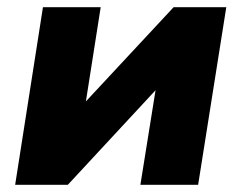

<svg xmlns="http://www.w3.org/2000/svg" viewBox="-20 -512 668 532"><path d="M22 0 99 -492H259L218 -231L461 -492H607L529 0H369L411 -262L168 0Z"/></svg>

Font: Nunito Sans Black
Style: Italic
Weight: 900
Italic angle: -9°
Designer: Vernon Adams
Foundry: Vernon Adams
Version: Version 3.006; ttfautohint (v1.8.3)